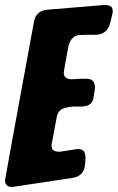

<svg xmlns="http://www.w3.org/2000/svg" viewBox="-65 -753 471 768"><path d="M-16 -5Q-44 -5 -45 -31Q-45 -37 71 -667Q79 -709 122 -714L352 -733Q366 -733 376 -728.5Q386 -724 386 -708Q386 -703 383.5 -693Q381 -683 379 -674.5Q377 -666 375 -658Q363 -618 323 -614Q280 -614 257 -613Q223 -613 210 -574Q190 -468 190 -463Q190 -436 222 -436L241 -437Q246 -438 280 -438Q300 -438 307.5 -428Q315 -418 315 -400L309 -362Q304 -329 265 -327Q262 -327 237.5 -327Q213 -327 190.5 -320Q168 -313 162 -285L141 -173Q141 -156 150 -151Q159 -146 174 -146L245 -157Q265 -157 271 -147Q277 -137 277 -120L275 -92Q270 -50 228 -42Z"/></svg>

Font: Bangerz
Style: Bold
Weight: 700
Designer: vernon adams
Foundry: Vernon Adams
Version: Version 2.10;February 7, 2025;FontCreator 13.0.0.2683 64-bit